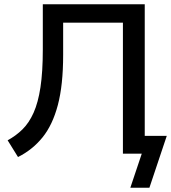

<svg xmlns="http://www.w3.org/2000/svg" viewBox="-20 -725 807 906"><path d="M595 161 649 0H560V-618H278V-466Q278 -324 253 -229.5Q228 -135 180.5 -76.5Q133 -18 65 16L16 -63Q55 -84 86 -114.5Q117 -145 138.5 -193Q160 -241 171 -313.5Q182 -386 182 -492V-705H663V-84H767L685 161Z"/></svg>

Font: Nunito Sans SemiBold
Style: Regular
Weight: 600
Designer: Vernon Adams
Foundry: Vernon Adams
Version: Version 3.101; ttfautohint (v1.8.4.7-5d5b);gftools[0.9.27]